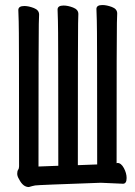

<svg xmlns="http://www.w3.org/2000/svg" viewBox="-20 -734 540 767"><path d="M95.2 13.2Q71.8 13.2 56.2 -18.1Q48.8 -29.8 48.8 -40Q48.8 -50.8 52.5 -55.9Q56.2 -61 56.2 -69.8Q56.2 -620.1 54.7 -648.4Q53.2 -676.8 53.2 -693.8Q53.2 -710 77.1 -710Q94.2 -710 115.2 -701.9Q136.2 -693.8 136.2 -675.8Q136.2 -664.1 135 -638.4Q133.8 -612.8 133.8 -68.8L212.9 -71.8Q212.9 -622.1 211.4 -650.6Q210 -679.2 210 -695.8Q210 -711.9 233.9 -711.9Q251 -711.9 272 -703.9Q293 -695.8 293 -678.2Q293 -666 292 -640.6Q291 -615.2 291 -74.2L368.2 -77.1Q368.2 -624 366.7 -652.6Q365.2 -681.2 365.2 -698.2Q365.2 -713.9 389.2 -713.9Q405.8 -713.9 427 -706.1Q448.2 -698.2 448.2 -680.2Q448.2 -668 447 -642.6Q445.8 -617.2 445.8 -82L449.2 -83Q463.9 -83 474.9 -62.5Q485.8 -42 485.8 -22.9Q485.8 0 471.2 0L382.8 -3.9Q130.9 4.9 120.4 6.8Q109.9 8.8 95.2 13.2Z"/></svg>

Font: LXGW WenKai Mono GB Screen
Style: Regular
Weight: 400
Monospace: yes
Designer: LXGW / Fontworks Inc.
Foundry: LXGW / Fontworks Inc.
Version: Version 1.510;January 18,2025